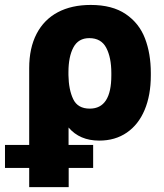

<svg xmlns="http://www.w3.org/2000/svg" viewBox="-65 -557 662 774"><path d="M300.8 -537.1Q387.7 -537.1 441.9 -500.2Q496.1 -463.4 519.5 -402.1Q543 -340.8 543 -262.7V-252.9Q543 -173.3 518.1 -114Q493.2 -54.7 446.3 -22.5Q399.4 9.8 335 9.8Q256.3 9.8 211.4 -43V27.3H310.5V120.1H211.9V197.3H52.7V120.1H-44.9V27.3H52.7V-282.2Q52.7 -363.3 82.5 -420.7Q112.3 -478 168 -507.6Q223.6 -537.1 300.8 -537.1ZM296.9 -119.1Q383.8 -119.1 383.8 -252.9V-262.7Q383.8 -325.2 363.3 -364.3Q342.8 -403.3 294.9 -403.3Q251 -403.3 231 -366Q210.9 -328.6 210.9 -265.6V-254.4Q211.9 -195.3 230.2 -157.2Q248.5 -119.1 296.9 -119.1Z"/></svg>

Font: Pretendard GOV ExtraBold
Style: Regular
Weight: 800
Designer: Base glyphs from Inter by Rasmus Andersson; Hangeul glyphs from Noto Sans CJK(Source Han Sans) by Jang Soo-young and Kan
Foundry: Kil Hyung-jin
Version: Version 1.309